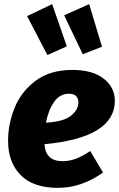

<svg xmlns="http://www.w3.org/2000/svg" viewBox="-20 -889 577 928"><path d="M195 -192Q200 -110 282 -110Q315 -110 346 -121.5Q377 -133 416 -159L478 -55Q374 19 260 19Q141 19 80 -42.5Q19 -104 19 -209Q19 -289 50.5 -367.5Q82 -446 152 -498.5Q222 -551 330 -551Q427 -551 481 -509Q535 -467 535 -402Q535 -224 195 -192ZM359 -394Q359 -412 348.5 -424Q338 -436 314 -436Q269 -436 241.5 -396.5Q214 -357 202 -296Q288 -301 323.5 -330Q359 -359 359 -394ZM303 -665 209 -623 111 -811 232 -869ZM473 -663 380 -627 290 -815 411 -869Z"/></svg>

Font: Trujillo ExtraBold
Style: Italic
Weight: 800
Italic angle: -8°
Designer: Fira Sans original fonts by bBox Type GmbH, Carrois Corporate GbR, & Edenspiekermann AG / Changes by Cristiano Sobral
Foundry: Fira Sans original fonts by bBox Type GmbH, Carrois Corporate GbR, & Edenspiekermann AG / Changes by Cristiano Sobral
Version: Version 4.301;July 28, 2020;FontCreator 13.0.0.2655 64-bit